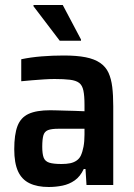

<svg xmlns="http://www.w3.org/2000/svg" viewBox="-20 -740 535 768"><path d="M175 8Q129 8 98 -7Q67 -22 52 -55Q37 -88 37 -143Q37 -202 50 -236Q63 -270 94.5 -284.5Q126 -299 181 -299Q192 -299 207 -298.5Q222 -298 241 -297.5Q260 -297 279.5 -296.5Q299 -296 318 -295V-320Q318 -357 313.5 -378Q309 -399 296.5 -408.5Q284 -418 260 -421Q236 -424 198 -424Q180 -424 156.5 -422.5Q133 -421 109 -419Q85 -417 65 -415V-503Q103 -511 146.5 -514.5Q190 -518 235 -518Q287 -518 322.5 -511Q358 -504 380.5 -488.5Q403 -473 414 -449Q425 -425 429 -392Q433 -359 433 -315V0H326L322 -64H315Q301 -34 279 -18.5Q257 -3 230 2.5Q203 8 175 8ZM226 -84Q246 -84 260.5 -87Q275 -90 286 -97.5Q297 -105 303 -117Q310 -132 314 -153Q318 -174 318 -202V-225H214Q186 -225 172 -219.5Q158 -214 153.5 -198.5Q149 -183 149 -153Q149 -125 154.5 -110Q160 -95 176.5 -89.5Q193 -84 226 -84ZM219 -577 114 -715V-720H231L304 -582V-577Z"/></svg>

Font: Saira SemiCondensed SemiBold
Style: Regular
Weight: 600
Width: 4
Designer: Hector Gatti with collaboration of the Omnibus-Type team
Foundry: Omnibus-Type
Version: Version 1.101